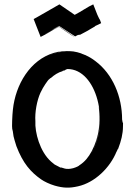

<svg xmlns="http://www.w3.org/2000/svg" viewBox="-20 -847 618 879"><path d="M166 -678C200 -695 206 -700 228 -713C229 -713 250 -725 251 -724L252 -723C320 -677 308 -685 321 -678C307 -688 263 -718 251 -725V-726L239 -720C227 -715 217 -709 208 -704C221 -712 233 -719 251 -728L323 -681C322 -678 331 -685 340 -688C342 -689 339 -687 339 -686C345 -689 345 -689 343 -687L346 -689C346 -688 345 -687 345 -687C361 -696 379 -704 394 -714C406 -720 401 -719 413 -725C416 -727 415 -727 416 -728C431 -735 434 -736 443 -741C441 -748 436 -761 435 -760C431 -769 429 -771 425 -781C413 -811 416 -805 407 -827C385 -818 353 -795 322 -779L252 -827C142 -763 134 -760 134 -760L146 -729ZM189 -692 218 -708C206 -701 196 -695 186 -690ZM542 -286C541 -286 540 -296 539 -300C539 -405 496 -508 417 -567C305 -655 129 -615 58 -426C107 -558 223 -638 344 -604C353 -602 362 -599 368 -596C324 -616 274 -619 227 -605C118 -573 51 -460 39 -345C36 -320 34 -263 36 -257C40 -243 37 -253 42 -223C42 -222 50 -192 55 -178C85 -99 121 -59 168 -26C182 -16 207 -4 231 3C270 14 298 15 337 6C414 -11 484 -79 514 -154C514 -153 513 -152 513 -151L520 -166C520 -164 520 -162 522 -169C534 -200 543 -234 543 -268C544 -289 543 -282 542 -286ZM333 -608C302 -615 270 -614 241 -607C270 -615 302 -615 333 -608ZM346 -604 349 -603C348 -603 347 -604 346 -604ZM368 -596 375 -593C374 -594 371 -595 368 -596ZM398 -145C430 -197 442 -268 436 -332C435 -343 434 -352 432 -360C440 -288 436 -224 400 -155C385 -127 368 -106 343 -90C342 -88 332 -82 315 -77C281 -68 266 -80 261 -80C256 -79 255 -81 247 -85C227 -95 233 -91 214 -107C162 -153 139 -242 142 -292C139 -332 149 -387 165 -422C178 -451 200 -480 204 -484L203 -482C219 -498 206 -484 213 -490C227 -503 247 -516 266 -521C266 -522 267 -522 268 -523C276 -525 274 -524 277 -525C279 -526 278 -526 279 -527C279 -528 286 -530 289 -531C423 -531 484 -285 398 -145ZM414 -181C428 -213 435 -252 436 -287C434 -245 426 -209 414 -181Z"/></svg>

Font: HIVNotRetro
Style: Regular
Weight: 400
Designer: Feorag
Foundry: Feorag
Version: Version 1.000;PS 001.000;hotconv 1.0.88;makeotf.lib2.5.64775